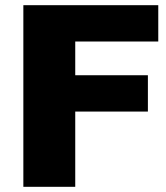

<svg xmlns="http://www.w3.org/2000/svg" viewBox="-20 -720 640 740"><path d="M590 -560H270V-430H550V-290H270V0H70V-700H590Z"/></svg>

Font: Fivo Sans Modern Heavy
Style: Regular
Weight: 900
Designer: Alexander Slobzheninov
Foundry: Alexander Slobzheninov
Version: 1.0